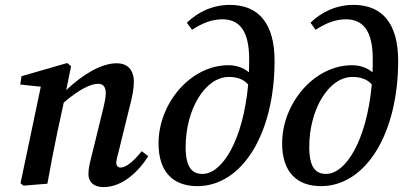

<svg xmlns="http://www.w3.org/2000/svg" viewBox="-20 -752 1650 786"><path d="M174 0C187 -72 200 -141 215 -212L241 -332C301 -384 350 -409 382 -409C401 -409 413 -398 413 -370C413 -351 406 -321 398 -289L358 -126C349 -90 342 -65 342 -39C342 -6 365 14 404 14C481 14 548 -50 587 -113L560 -133C526 -90 495 -66 474 -66C463 -66 456 -73 456 -86C456 -96 461 -114 467 -137L513 -324C521 -356 528 -387 528 -417C528 -468 500 -493 458 -493C395 -493 318 -447 251 -383L271 -481L255 -494L68 -440L63 -406L147 -397L64 -2L76 8Z M740 -150C740 -305 820 -437 917 -437C950 -437 977 -428 996 -406C975 -176 889 -40 809 -40C769 -40 740 -63 740 -150ZM788 10C972 10 1104 -206 1104 -503C1104 -657 1038 -732 921 -732C850 -732 789 -702 745 -659L766 -630C809 -658 849 -673 890 -673C958 -673 1000 -629 1000 -510C1000 -492 1000 -474 999 -456C975 -476 946 -485 915 -485C760 -485 629 -329 629 -165C629 -48 689 10 788 10Z M1246 -150C1246 -305 1326 -437 1423 -437C1456 -437 1483 -428 1502 -406C1481 -176 1395 -40 1315 -40C1275 -40 1246 -63 1246 -150ZM1294 10C1478 10 1610 -206 1610 -503C1610 -657 1544 -732 1427 -732C1356 -732 1295 -702 1251 -659L1272 -630C1315 -658 1355 -673 1396 -673C1464 -673 1506 -629 1506 -510C1506 -492 1506 -474 1505 -456C1481 -476 1452 -485 1421 -485C1266 -485 1135 -329 1135 -165C1135 -48 1195 10 1294 10Z"/></svg>

Font: Source Serif Pro Semibold
Style: Italic
Weight: 600
Italic angle: -12°
Designer: Frank Grießhammer
Foundry: Adobe Systems Incorporated
Version: Version 3.001;hotconv 1.0.111;makeotfexe 2.5.65597